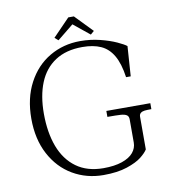

<svg xmlns="http://www.w3.org/2000/svg" viewBox="-92 -925 924 1017"><g transform="rotate(-10 370.0 -416.5)"><path d="M57.5 -349Q57.5 -459 100.8 -540.8Q144 -622.5 218.2 -666Q292.5 -709.5 383 -709.5Q438.5 -709.5 489.5 -696.8Q540.5 -684 576.5 -667.5Q612.5 -651 626 -640L615 -479H590Q579.5 -553.5 554.2 -596.8Q529 -640 488.5 -658.2Q448 -676.5 389 -676.5Q301.5 -676.5 243 -638.2Q184.5 -600 156 -530Q127.5 -460 127.5 -364Q127.5 -262.5 156.2 -186.2Q185 -110 243.5 -67.5Q302 -25 389 -25Q448.5 -25 489.2 -39Q530 -53 550 -77Q570 -101 570 -131V-256Q570 -272 559.5 -279Q549 -286 527.8 -287.5Q506.5 -289 456 -289V-321H692.5V-289Q668.5 -289 655.8 -287.5Q643 -286 634.8 -279.5Q626.5 -273 626.5 -259V-84Q615.5 -66 588.5 -44.8Q561.5 -23.5 509.8 -6.2Q458 11 383 11Q292.5 11 218.2 -32.5Q144 -76 100.8 -157.5Q57.5 -239 57.5 -349ZM464.5 -750 445.5 -733.5 358.5 -804 271.5 -733.5 252.5 -750 343.5 -844H373.5Z"/></g></svg>

Font: Didactic
Style: Regular
Weight: 400
Designer: Tyler Finck
Foundry: Etcetera Type Co
Version: Version 3.007;FEAKit 1.0